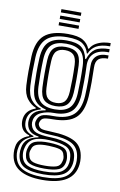

<svg xmlns="http://www.w3.org/2000/svg" viewBox="-99 -787 639 1024"><g transform="rotate(10 220.0 -275.5)"><path d="M205.2 182Q124 182 79.4 153.8Q34.8 125.5 30.8 66Q29.5 49 32.8 31.8Q36 7.8 53.8 -10.4Q71.5 -28.5 96 -35.5V-39.8Q71.8 -47.5 60.5 -61.6Q49.2 -75.8 46.2 -97Q44.8 -107.8 46.2 -119.8Q52 -168.2 104.8 -186.5V-191.2Q79 -200.5 57.9 -227.1Q36.8 -253.8 34.5 -299.5Q32.5 -340.5 32.6 -376.2Q32.8 -412 34.5 -456.8Q38.5 -538.2 79.2 -573.4Q120 -608.5 205.8 -608.5Q260.8 -608.5 287.4 -593Q314 -577.5 325 -550.2H329.2Q340.8 -571.2 361.2 -582.2Q381.8 -593.2 403 -596.9Q424.2 -600.5 438.5 -600V-582.5Q390 -582.8 363.4 -567Q336.8 -551.2 326.8 -523.8H322.5Q313.8 -556 288.8 -573.4Q263.8 -590.8 205.8 -590.8Q130 -590.8 94.9 -559.2Q59.8 -527.8 56.2 -456.5Q54.5 -415.2 54.2 -380.6Q54 -346 56 -300Q58.8 -250.5 79.9 -225Q101 -199.5 132 -191.2V-186.5Q99.5 -177.5 83.6 -161.2Q67.8 -145 64.5 -120.2Q63 -108.5 64.5 -96.5Q67 -76.8 78.9 -62.9Q90.8 -49 118.8 -40.5V-36.2Q59 -17.2 50.5 31.8Q46.2 49.5 47.5 66Q52.2 120.5 91.1 143.5Q130 166.5 205.2 166.5Q282.2 166.5 321.4 143.6Q360.5 120.8 367.8 66Q369.8 50.8 367.5 31.8Q361.8 -19.2 323.6 -39.9Q285.5 -60.5 209.2 -62.5Q158 -63.8 141.5 -72.1Q125 -80.5 119 -96Q113.5 -108.5 116.8 -120.5Q123.2 -145.8 140.8 -155.1Q158.2 -164.5 205.8 -163.8Q277 -163 312.6 -194.2Q348.2 -225.5 352.8 -299.2Q354.8 -341 354.9 -377.5Q355 -414 353.5 -460.5Q352.2 -495.5 373.2 -515.2Q394.2 -535 438.5 -533.2V-515.8Q403.8 -516.2 388 -502.5Q372.2 -488.8 373.2 -456.8Q374.5 -413.8 374.4 -376.5Q374.2 -339.2 372.2 -299.2Q367.2 -217.5 328.8 -182Q290.2 -146.5 205.8 -146.2Q162.2 -146.2 151.2 -139.4Q140.2 -132.5 136.2 -116.2Q135.8 -114.2 135.6 -110.4Q135.5 -106.5 137.2 -103.2Q142.2 -90.2 154.1 -85.4Q166 -80.5 209.2 -79.5Q294.5 -77.2 337.6 -53.1Q380.8 -29 387 31.8Q389 48.8 387 66Q374.5 182 205.2 182ZM205.2 151.8Q135.2 151.8 101.1 133.2Q67 114.8 62.8 66.8Q61.2 49.2 64.8 31.8Q73.5 -24.8 146.2 -38V-42.2Q114.8 -47 99.8 -60.2Q84.8 -73.5 80 -96.8Q77.8 -107.2 79.2 -120.2Q82 -146.5 100.4 -163.1Q118.8 -179.8 158.8 -186.5V-191Q120.5 -200 100.4 -225.2Q80.2 -250.5 77.5 -302Q76 -337 75.9 -373.2Q75.8 -409.5 77.8 -454.8Q81 -519.8 112 -546.5Q143 -573.2 205.8 -573.2Q259 -573.2 284.2 -554.8Q309.5 -536.2 319 -493.2H323.2Q336.8 -533 362 -550Q387.2 -567 438.5 -567.2V-549.8Q385.5 -551.5 357.9 -527Q330.2 -502.5 332.8 -456.2Q334.5 -417.2 334.2 -375.5Q334 -333.8 332.8 -302.5Q328.5 -233.8 296.4 -206.8Q264.2 -179.8 205.8 -180.5Q167.2 -181 136.8 -167.2Q106.2 -153.5 100.2 -124.2Q97.2 -110.5 100.2 -97.5Q106.5 -70.5 131 -60.8Q155.5 -51 209.5 -49.5Q275.2 -48 311.1 -28.6Q347 -9.2 351.5 32Q354 50 351.8 66.2Q345.2 113.2 309.2 132.5Q273.2 151.8 205.2 151.8ZM205.8 -200.2Q257.2 -200.2 282.9 -223.8Q308.5 -247.2 311.8 -303.8Q313.2 -334.8 313.6 -373.2Q314 -411.8 312.5 -453.8Q310 -512 282.5 -533.9Q255 -555.8 205.8 -555.8Q153 -555.8 127.5 -532.4Q102 -509 99.2 -453.2Q97.5 -413.5 97.6 -375.5Q97.8 -337.5 99.2 -303Q102 -248.8 127.6 -224.5Q153.2 -200.2 205.8 -200.2ZM205.8 -217.8Q165.2 -217.8 144.2 -236.9Q123.2 -256 120.8 -304.2Q119.2 -340 119.2 -378.1Q119.2 -416.2 120.8 -452Q123.2 -499.8 143.9 -519Q164.5 -538.2 205.8 -538.2Q248 -538.2 268.4 -519Q288.8 -499.8 290.8 -453Q293.8 -374.8 290.2 -304.8Q287.2 -257 266.8 -237.4Q246.2 -217.8 205.8 -217.8ZM205.8 -235.2Q235.5 -235.2 250.9 -251Q266.2 -266.8 268.5 -306.5Q270.2 -340 270.5 -376.8Q270.8 -413.5 269.2 -452Q267.5 -490 252.1 -505.4Q236.8 -520.8 205.8 -520.8Q175.2 -520.8 159.8 -505.2Q144.2 -489.8 142.5 -451Q140.8 -415 140.8 -378.1Q140.8 -341.2 142.5 -305.2Q144.2 -266.2 160 -250.8Q175.8 -235.2 205.8 -235.2ZM205.2 135.8Q274.2 135.8 300.6 118.1Q327 100.5 331.5 66.2Q333.8 51.8 330.8 31.5Q326.2 -4.5 295.6 -17.5Q265 -30.5 209.2 -33.5Q151.5 -36.8 121.4 -21.5Q91.2 -6.2 82.5 31.8Q78 48.2 80.2 66.5Q84.8 107 116.1 121.4Q147.5 135.8 205.2 135.8ZM205.2 120.8Q151.8 120.8 126.1 109Q100.5 97.2 97 66.2Q94 48.5 98.8 31.5Q105.2 0.2 131.9 -10.6Q158.5 -21.5 210.2 -20Q257.5 -18.5 283 -8.5Q308.5 1.5 313.2 31.8Q317.2 49 314 66.2Q309 98.2 283 109.5Q257 120.8 205.2 120.8ZM205.2 104.8Q244.5 104.8 266.9 97.9Q289.2 91 294.2 66.5Q300.2 49.5 293.5 31.8Q289.5 10.2 267.8 4Q246 -2.2 209.2 -3.2Q165.5 -4.8 143.8 3.1Q122 11 118 31.2Q109.8 49.2 115.5 66.5Q120 90 141.8 97.4Q163.5 104.8 205.2 104.8ZM148.2 -715.2V-732.8H256.2V-715.2ZM148.2 -680V-697.8H256.2V-680ZM148.2 -645V-662.5H256.2V-645Z"/></g></svg>

Font: Big Shoulders Inline Display
Style: Bold
Weight: 700
Designer: Patric King
Foundry: XO Type Co
Version: Version 1.000